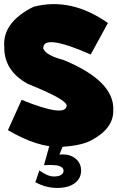

<svg xmlns="http://www.w3.org/2000/svg" viewBox="-26 -720 578 947"><path d="M506.3 -606.4 421.4 -451.2Q182.6 -556.2 187.5 -480Q202.1 -446.3 287.1 -424.3Q539.1 -320.3 532.7 -176.8Q535.2 -85 420.4 -25.9Q374.5 -2 274.9 4.9Q159.7 8.3 13.2 -78.1L80.6 -227.5Q303.7 -137.2 302.7 -201.7Q294.4 -232.9 111.3 -306.2Q-6.8 -371.1 -4.9 -488.8Q-15.1 -609.4 139.2 -686.5Q324.2 -734.9 506.3 -606.4ZM168 120.6Q210 150.4 238.3 150.4Q265.1 150.4 276.4 142.1Q287.6 133.8 287.6 122.1Q287.6 106.9 267.6 99.1Q252.9 93.8 217.3 93.8Q205.6 93.8 190.9 94.7L217.3 0H284.2L267.1 42.5Q268.1 42 283.7 41.5Q321.8 41.5 347.9 63.5Q374 85.4 374 121.6Q374 159.7 342.8 183.3Q311.5 207 256.3 207Q200.2 207 148.4 178.7Z"/></svg>

Font: Lapsus Pro (theguybrush.com)
Style: Bold
Weight: 700
Designer: Jose Roses
Version: Version 1.00 February 9, 2018, initial release